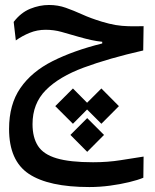

<svg xmlns="http://www.w3.org/2000/svg" viewBox="-20 -443 626 775"><path d="M340.8 312Q176.3 312 96.4 258.8Q16.6 205.6 16.6 77.6Q16.6 -21.5 62.3 -87.6Q107.9 -153.8 192.4 -196.3Q276.9 -238.8 392.6 -267.6V-274.4Q371.1 -276.4 347.9 -281.5Q324.7 -286.6 297.4 -294.4Q258.8 -305.7 228.3 -314.2Q197.8 -322.8 164.1 -322.8Q129.9 -322.8 99.9 -310.5Q69.8 -298.3 43.9 -279.8L35.2 -354.5Q64 -392.1 101.8 -407.5Q139.6 -422.9 177.7 -422.9Q213.9 -422.9 245.6 -411.6Q277.3 -400.4 311.8 -384.8Q346.2 -369.1 391.1 -355.5Q421.9 -346.2 446.8 -342Q471.7 -337.9 498 -337.2Q524.4 -336.4 559.6 -337.4L558.1 -239.3Q418.5 -207.5 318.4 -170.4Q218.3 -133.3 164.8 -79.1Q111.3 -24.9 111.3 58.1Q111.3 111.8 133.3 146Q155.3 180.2 208.7 196Q262.2 211.9 355.5 211.9Q415 211.9 466.8 203.6Q518.6 195.3 559.6 189L558.6 274.4Q536.6 283.7 501.2 292.2Q465.8 300.8 424.1 306.4Q382.3 312 340.8 312ZM389.2 -85.9 460 -14.6 389.2 56.6 331.5 -1 274.4 56.6 203.1 -14.6 274.4 -85.9 331.5 -28.3ZM332 33.7 399.9 101.6 332 169.9 264.2 101.6Z"/></svg>

Font: Cascadia Code NF
Style: Regular
Weight: 400
Monospace: yes
Designer: Aaron Bell
Foundry: Saja Typeworks
Version: Version 2404.023; ttfautohint (v1.8.4)